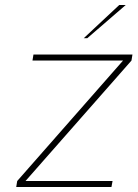

<svg xmlns="http://www.w3.org/2000/svg" viewBox="-20 -749 550 768"><path d="M329.1 -596.2H314.9L457 -729H482.9ZM425.8 -1H44.9L48.8 -24.9L472.2 -506.8H109.9L113.8 -530.8H509.8L505.9 -506.8L82 -24.9H430.2Z"/></svg>

Font: Squarion Thin
Style: Italic
Weight: 100
Designer: Natanael Gama
Version: Version 1.00;September 12, 2019;FontCreator 11.5.0.2425 64-b